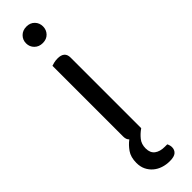

<svg xmlns="http://www.w3.org/2000/svg" viewBox="-291 -648 823 823"><g transform="rotate(-45 120.5 -236.5)"><path d="M160 -2Q140 12 126 29.5Q112 47 112 73Q112 100 129 113Q146 126 175 126H190Q196 138 196 149Q196 165 185 175Q174 185 147 185Q125 185 105.5 178.5Q86 172 71.5 159.5Q57 147 48.5 129.5Q40 112 40 89Q40 54 55.5 32Q71 10 90 -4Q80 -13 80 -31V-460Q85 -462 95.5 -464.5Q106 -467 118 -467Q160 -467 160 -430ZM68 -608Q68 -629 82.5 -643.5Q97 -658 120 -658Q143 -658 157 -643.5Q171 -629 171 -608Q171 -587 157 -572.5Q143 -558 120 -558Q97 -558 82.5 -572.5Q68 -587 68 -608Z"/></g></svg>

Font: Baloo 2
Style: Regular
Weight: 400
Designer: Sarang Kulkarni and Ek Type
Foundry: Ek Type
Version: Version 1.640;hotconv 1.0.111;makeotfexe 2.5.65597; ttfautoh